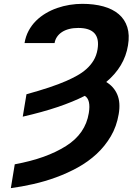

<svg xmlns="http://www.w3.org/2000/svg" viewBox="-20 -757 710 990"><path d="M56.1 90.2Q138.8 74.9 204.2 51.5Q269.5 28.1 320.7 -4.3Q420.8 -67.5 437.9 -174Q449.2 -242.9 417.3 -262.8Q355.5 -231.5 276.3 -204.9Q197.1 -178.3 97.3 -155.5L116.5 -271Q181.8 -289.1 232.6 -305.9Q283.4 -322.8 322.1 -339.8Q350.5 -352.3 377.1 -367Q403.8 -381.7 425.6 -401.1Q447.4 -420.5 462.5 -445.3Q477.6 -470.2 483 -502.8Q501.1 -612.9 383.5 -612.9Q357.6 -612.9 336.3 -607.4Q315 -601.9 299.4 -591.6Q283.7 -581.3 274 -566.9Q264.2 -552.6 261.4 -534.8H106.5Q112.2 -569.6 127.5 -598.2Q142.8 -626.8 165.1 -649.1Q187.5 -671.5 215.6 -688.2Q243.6 -704.9 274.9 -715.7Q306.1 -726.6 339.1 -731.9Q372.2 -737.2 404.1 -737.2Q465.2 -737.2 513.1 -723.9Q561.1 -710.6 592.3 -683.9Q623.6 -657.3 636.4 -617Q649.1 -576.7 639.9 -522.7Q622.2 -413.4 527.7 -334.2Q567.5 -310.4 584.9 -269.2Q602.3 -228 592 -168.3Q581.3 -104.8 551.3 -54Q521.3 -3.2 478.2 36.8Q435 76.7 381.4 106.4Q327.8 136 269.5 157.3Q211.3 178.6 151.5 192.1Q91.6 205.6 35.9 213.1Z"/></svg>

Font: Inter P
Style: Bold Italic
Weight: 700
Italic angle: 9.39999°
Designer: Rasmus Andersson
Foundry: rsms
Version: Version 3.018;git-588b23468